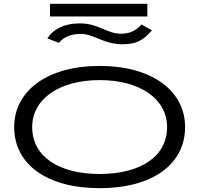

<svg xmlns="http://www.w3.org/2000/svg" viewBox="-20 -971 1040 1002"><path d="M241 -885H749V-951H241ZM718 -843C687 -806 648 -795 612 -795C537 -795 495 -849 397 -849C311 -849 256 -816 227 -771L288 -747C313 -783 363 -794 401 -794C471 -794 520 -740 619 -740C686 -740 726 -757 773 -813ZM500 11C776 11 946 -114 946 -308C946 -495 776 -627 500 -627C224 -627 54 -495 54 -308C54 -114 224 11 500 11ZM500 -63C290 -63 148 -152 148 -308C148 -455 290 -553 500 -553C710 -553 852 -455 852 -308C852 -152 710 -63 500 -63Z"/></svg>

Font: Inconsolata UltraExpanded
Style: Regular
Weight: 400
Width: 9
Monospace: yes
Designer: Raph Levien, Cyreal, Brenton Simpson
Foundry: Raph Levien, Cyreal, Google
Version: Version 3.100